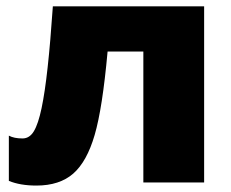

<svg xmlns="http://www.w3.org/2000/svg" viewBox="-20 -573 727 603"><path d="M621.1 0H430.2V-411.1H317.9Q301.8 -232.9 277.3 -149.2Q252.9 -65.4 210 -27.8Q167 9.8 94.2 9.8Q43.5 9.8 7.8 -4.9V-147Q23.9 -138.2 50.8 -138.2Q72.8 -138.2 86.4 -160.9Q100.1 -183.6 110.6 -233.4Q121.1 -283.2 129.6 -361.3Q138.2 -439.5 146 -553.2H621.1Z"/></svg>

Font: OpenSansExtrabold
Style: Regular
Weight: 800
Foundry: Ascender Corporation
Version: Version 1.10